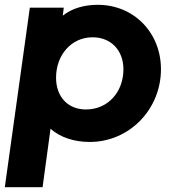

<svg xmlns="http://www.w3.org/2000/svg" viewBox="-31 -578 723 798"><path d="M-11 200H146L179 -43C219 -7 277 12 342 12C507 12 638 -124 638 -290C638 -442 526 -558 375 -558C318 -558 268 -543 230 -513L234 -546H93ZM202 -255C202 -348 264 -423 354 -423C431 -423 482 -368 482 -290C482 -196 418 -123 326 -123C251 -123 202 -176 202 -255Z"/></svg>

Font: Mluvka ExtraBold
Style: Italic
Weight: 800
Italic angle: -8°
Designer: Modified by Jiří Krblich, Original typeface by Gumpita Rahayu
Foundry: Gumpita Rahayu & Jiří Krblich
Version: Version 2.000;Glyphs 3.1.1 (3134)